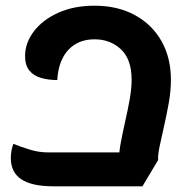

<svg xmlns="http://www.w3.org/2000/svg" viewBox="-20 -629 666 674"><path d="M167 25Q92 25 55 0.5Q18 -24 18 -74Q18 -88 20.5 -101Q23 -114 27 -124Q52 -114 84 -104Q116 -94 148 -94H445L398 -63Q397 -90 403.5 -125.5Q410 -161 419 -200.5Q428 -240 435 -278.5Q442 -317 442 -349Q442 -421 404.5 -456Q367 -491 312 -491Q254 -491 219.5 -453.5Q185 -416 181 -348Q150 -348 124 -355.5Q98 -363 83 -381.5Q68 -400 68 -432Q68 -478 98.5 -518.5Q129 -559 184 -584Q239 -609 312 -609Q393 -609 453.5 -576Q514 -543 547 -484.5Q580 -426 580 -349Q580 -310 572.5 -268Q565 -226 556 -186.5Q547 -147 540.5 -116Q534 -85 535 -67L480 25Z"/></svg>

Font: Lemonada Medium
Style: Regular
Weight: 500
Designer: Mohamed Gaber (Arabic), Eduardo Tunni (Latin)
Foundry: Kief Type Foundry
Version: Version 4.004; ttfautohint (v1.8.2)